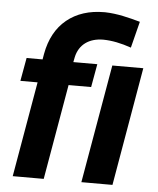

<svg xmlns="http://www.w3.org/2000/svg" viewBox="-54 -807 702 853"><g transform="rotate(5 297.5 -380.5)"><path d="M172.9 0 246.6 -424.8H347.2L365.7 -528.3H258.8L263.2 -550.8C275.4 -606.9 318.8 -639.2 383.3 -639.2C421.4 -638.7 462.9 -630.4 507.8 -614.7L537.6 -732.4C486.3 -746.6 435.1 -759.8 380.9 -761.2C379.4 -761.2 378.4 -761.2 377.4 -761.2C309.6 -761.2 253.9 -743.2 210 -707.5C166 -671.4 138.2 -620.1 126 -553.7L121.6 -528.3H50.3L31.7 -424.8H108.4L34.7 0ZM570.8 -528.3H432.6L340.8 0H479.5Z"/></g></svg>

Font: Roboto
Style: Bold Italic
Weight: 700
Italic angle: -12°
Designer: Google
Version: Version 2.137; 2017